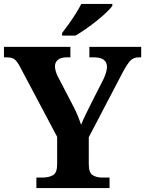

<svg xmlns="http://www.w3.org/2000/svg" viewBox="-20 -951 734 971"><path d="M164 0V-53H194Q227 -53 248 -65Q269 -77 269 -120V-259L84 -608Q69 -637 56 -649Q43 -661 13 -661H0V-714H336V-661H318Q288 -661 273 -648.5Q258 -636 258 -616Q258 -603 262.5 -588.5Q267 -574 274 -561L348 -419Q363 -391 372.5 -367.5Q382 -344 390 -320Q400 -345 415 -375.5Q430 -406 446 -438L504 -552Q514 -574 517.5 -589Q521 -604 521 -612Q521 -661 455 -661H432V-714H694V-661H682Q656 -661 640 -645Q624 -629 600 -584L429 -257V-121Q429 -77 449 -65Q469 -53 496 -53H534V0ZM294 -784Q309 -803 327.5 -829Q346 -855 363 -882Q380 -909 391 -931H548V-921Q539 -908 518 -888Q497 -868 469.5 -846Q442 -824 414 -804.5Q386 -785 362 -771H294Z"/></svg>

Font: Noto Serif Ethiopic
Style: Bold
Weight: 700
Designer: Monotype Design Team
Foundry: Monotype Imaging Inc.
Version: Version 2.102; ttfautohint (v1.8.4.7-5d5b)